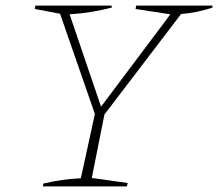

<svg xmlns="http://www.w3.org/2000/svg" viewBox="-20 -664 777 684"><path d="M133 0 134 -10Q201 -26 268 -29L318 -258L194 -615L104 -632L106 -644H378V-637Q307 -618 228 -613L340 -284L587 -613L463 -632L465 -644H737V-637Q684 -619 625 -614L352 -256L307 -30L435 -12L432 0Z"/></svg>

Font: Piazzolla Thin
Style: Italic
Weight: 100
Italic angle: -11.3°
Designer: Juan Pablo del Peral
Foundry: Huerta Tipografica
Version: Version 1.330